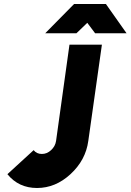

<svg xmlns="http://www.w3.org/2000/svg" viewBox="-20 -923 652 959"><path d="M206 -757H362L416 -809L455 -757H612L509 -903H350ZM327 -700 260 -219Q256 -192 235 -173Q215 -154 189 -154Q163 -154 148 -173L17 -53Q73 16 165 16Q257 16 332 -53Q408 -123 421 -219L489 -700Z"/></svg>

Font: Unageo
Style: Black-Italic
Weight: 900
Designer: Richard Sepsi
Foundry: Richard Sepsi
Version: Version 2.000